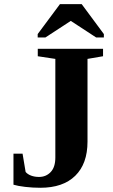

<svg xmlns="http://www.w3.org/2000/svg" viewBox="-20 -888 540 918"><path d="M244.6 -606.4 160.6 -619.1V-654.8H472.7V-619.1L398.4 -606.4V-210.9Q398.4 -105 339.8 -47.6Q281.2 9.8 172.9 9.8Q136.2 9.8 100.8 5.6Q65.4 1.5 44.4 -4.9V-153.3H87.9L102.5 -65.9Q111.8 -54.7 128.9 -48.3Q146 -42 166.5 -42Q200.2 -42 222.4 -65.4Q244.6 -88.9 244.6 -134.8ZM160.2 -709V-725.1L266.6 -868.2H370.6L476.6 -725.1V-709H439.5L318.4 -788.1L197.3 -709Z"/></svg>

Font: Liberation Serif
Style: Bold
Weight: 700
Designer: Steve Matteson
Foundry: Ascender Corporation
Version: Version 2.1.5